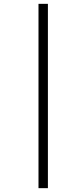

<svg xmlns="http://www.w3.org/2000/svg" viewBox="-20 -889 416 1000"><path d="M180.5 -869H229.5V91H180.5Z"/></svg>

Font: Merriweather 120pt Light
Style: Italic
Weight: 300
Italic angle: -7.8°
Version: Version 2.101